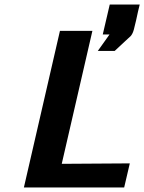

<svg xmlns="http://www.w3.org/2000/svg" viewBox="-20 -832 640 852"><path d="M414 -606 466 -679H436L467 -812H600Q593 -785 584 -742L574 -701Q571 -690 567 -682.5Q563 -675 559.5 -671.5Q556 -668 547.5 -660.5Q539 -653 534 -648L489 -606ZM86 0 246 -695H390L254 -105L556 -107L531 0Z"/></svg>

Font: Coval
Style: ExtraBold Italic
Weight: 800
Foundry: Context Ltd
Version: Version 001.000